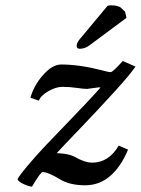

<svg xmlns="http://www.w3.org/2000/svg" viewBox="-20 -686 529 721"><path d="M440.9 -457 488.8 -436Q468.8 -406.2 409.9 -341.6Q351.1 -276.9 282 -204.8Q212.9 -132.8 192.9 -110.8Q233.9 -109.9 258.8 -98.1Q297.9 -75.2 326.2 -75.2Q388.2 -75.2 425.8 -139.2L460.9 -124Q403.8 9.8 299.8 9.8Q241.7 9.8 204.1 -13.2Q160.2 -40 140.1 -40Q132.3 -40 100.1 15.1Q85 13.2 67.4 4.6Q49.8 -3.9 45.9 -12.2Q50.8 -27.3 111.8 -96.2Q141.6 -130.4 230.2 -221.7Q318.8 -313 357.9 -357.9Q354 -358.9 332.5 -355.5Q311 -352.1 307.1 -352.1Q293.9 -352.1 267.6 -356Q241.2 -359.9 213.9 -359.9Q190.9 -359.9 162.4 -344Q133.8 -328.1 126 -308.1L94.2 -318.8Q107.4 -365.7 142.1 -404.8Q176.8 -443.8 210 -443.8Q279.8 -443.8 367.2 -420.9Q388.2 -415 395 -415Q403.8 -415 440.9 -457ZM383.8 -664.1Q389.6 -666 398.9 -666Q412.1 -666 421.1 -663.1Q430.2 -660.2 434.1 -657Q438 -653.8 442.4 -648.9Q446.8 -644 449.2 -643.1L455.1 -619.1L317.9 -517.1Q299.8 -502.9 279.8 -502.9Q267.6 -502.9 267.8 -513.9Q268.1 -524.9 278.8 -538.1Z"/></svg>

Font: Linux Libertine
Style: Semibold Italic
Weight: 600
Italic angle: -11.5°
Designer: Philipp H. Poll
Foundry: Philipp H. Poll
Version: Version 5.1.2 ; ttfautohint (v0.9)